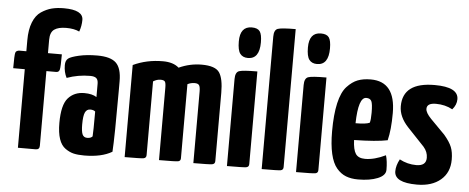

<svg xmlns="http://www.w3.org/2000/svg" viewBox="-50 -859 2420 991"><g transform="rotate(5 1160.0 -364.0)"><path d="M10 -407Q10 -474 13.5 -487Q17 -500 37 -500H70V-557Q70 -612 85 -650Q100 -688 127 -706Q154 -724 181.5 -731Q209 -738 244 -738Q344 -738 344 -686Q344 -655 333 -625Q306 -638 265 -638Q224 -638 203 -623Q182 -608 182 -569V-500H254Q254 -435 250.5 -421Q247 -407 233 -407H182V-20Q182 0 162 0H70V-407Z M274 -446Q274 -470 288 -481Q301 -491 342 -500.5Q383 -510 437 -510Q506 -510 534.5 -482.5Q563 -455 563 -388V-341Q563 -96 558 -22Q504 10 414 10Q382 10 360 5Q338 0 316 -15.5Q294 -31 283 -63.5Q272 -96 272 -146Q272 -240 303.5 -275.5Q335 -311 387 -311Q428 -311 451 -296V-365Q451 -385 441.5 -393.5Q432 -402 409 -402Q347 -402 289 -381Q274 -410 274 -446ZM451 -221Q442 -229 425 -229Q407 -229 398.5 -211.5Q390 -194 390 -149Q390 -112 397 -97Q404 -82 422 -82Q440 -82 449 -92Q451 -114 451 -221Z M978 -510Q1049 -510 1070 -478.5Q1091 -447 1091 -374V-20Q1091 -5 1076 -2.5Q1061 0 979 0V-371Q979 -395 973 -403.5Q967 -412 950 -412Q930 -412 913 -403V-20V-19Q913 -5 899.5 -2.5Q886 0 804 0H803H801V-375Q801 -400 795.5 -407Q790 -414 773 -414Q754 -414 735 -402V-20Q735 -5 720.5 -2.5Q706 0 623 0V-477Q693 -510 777 -510Q831 -510 860 -484Q917 -510 978 -510Z M1158 -646Q1158 -724 1219 -724Q1249 -724 1260.5 -708Q1272 -692 1272 -651Q1272 -565 1212 -565Q1185 -565 1171.5 -583Q1158 -601 1158 -646ZM1267 -20Q1267 -5 1252.5 -2.5Q1238 0 1153 0V-451Q1153 -486 1172.5 -493Q1192 -500 1267 -500Z M1445 -20Q1445 -5 1431 -2.5Q1417 0 1333 0V-686Q1333 -721 1352.5 -728Q1372 -735 1445 -735Z M1516 -646Q1516 -724 1577 -724Q1607 -724 1618.5 -708Q1630 -692 1630 -651Q1630 -565 1570 -565Q1543 -565 1529.5 -583Q1516 -601 1516 -646ZM1625 -20Q1625 -5 1610.5 -2.5Q1596 0 1511 0V-451Q1511 -486 1530.5 -493Q1550 -500 1625 -500Z M1860 -99Q1908 -99 1966 -127Q1975 -97 1975 -52Q1975 -23 1934.5 -6.5Q1894 10 1833 10Q1797 10 1770 -0.5Q1743 -11 1721.5 -36.5Q1700 -62 1689 -109.5Q1678 -157 1678 -226Q1678 -313 1691.5 -372Q1705 -431 1731.5 -459.5Q1758 -488 1786.5 -499Q1815 -510 1854 -510Q1982 -510 1982 -347Q1982 -260 1968 -205Q1911 -193 1795 -191Q1797 -141 1811 -120Q1825 -99 1860 -99ZM1839 -413Q1798 -413 1795 -278Q1849 -278 1868 -287Q1873 -302 1873 -339Q1873 -385 1866 -399Q1859 -413 1839 -413Z M2185 -510Q2308 -510 2308 -447Q2308 -418 2286 -393Q2248 -414 2200 -414Q2153 -414 2153 -384Q2153 -364 2182 -334L2256 -259Q2285 -225 2295.5 -198.5Q2306 -172 2306 -134Q2306 -67 2260.5 -28.5Q2215 10 2138 10Q2021 10 2021 -49Q2021 -79 2039 -112Q2080 -90 2126 -90Q2177 -90 2177 -132Q2177 -163 2155 -188L2068 -280Q2020 -331 2020 -386Q2020 -510 2185 -510Z"/></g></svg>

Font: Yanone Kaffeesatz Bold
Style: Regular
Weight: 700
Designer: Yanone (Cyrillic: Daniel Pouzeot)
Foundry: Yanone
Version: Version 1.003;PS 001.003;hotconv 1.0.88;makeotf.lib2.5.64775